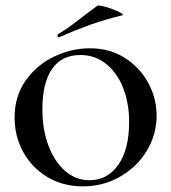

<svg xmlns="http://www.w3.org/2000/svg" viewBox="-20 -652 610 684"><path d="M32 -233Q32 -310 72 -366Q112 -422 174 -451Q236 -480 300 -480Q371 -480 425 -445.5Q479 -411 508.5 -356Q538 -301 538 -240Q538 -173 503 -115Q468 -57 407.5 -22.5Q347 12 275 12Q204 12 148.5 -21.5Q93 -55 62.5 -111Q32 -167 32 -233ZM440 -217Q440 -284 419 -338Q398 -392 358.5 -424Q319 -456 266 -456Q200 -456 165.5 -406.5Q131 -357 131 -262Q131 -191 152.5 -133.5Q174 -76 212 -43Q250 -10 299 -10Q363 -10 401.5 -65Q440 -120 440 -217ZM190 -519Q186 -519 185 -523.5Q184 -528 187 -530Q218 -549 247.5 -571.5Q277 -594 283 -599L326 -631Q331 -635 358 -627Q385 -619 405 -609Q425 -599 414 -597Q352 -582 300.5 -563.5Q249 -545 192 -520Z"/></svg>

Font: Cormorant SC SemiBold
Style: Regular
Weight: 600
Designer: Christian Thalmann (Catharsis Fonts)
Foundry: Catharsis Fonts
Version: Version 4.000